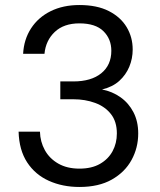

<svg xmlns="http://www.w3.org/2000/svg" viewBox="-20 -732 636 764"><path d="M296 12Q229 12 174.5 -12.5Q120 -37 88 -86Q56 -135 54 -208H139Q140 -168 158.5 -134.5Q177 -101 212 -81Q247 -61 296 -61Q345 -61 378 -80Q411 -99 428 -130.5Q445 -162 445 -201Q445 -248 421.5 -278Q398 -308 358.5 -322.5Q319 -337 272 -337H220V-408H272Q343 -408 383 -440.5Q423 -473 423 -530Q423 -577 391.5 -608Q360 -639 296 -639Q234 -639 198 -605Q162 -571 157 -518H72Q75 -575 103.5 -619Q132 -663 181.5 -687.5Q231 -712 296 -712Q366 -712 413 -688Q460 -664 484 -624Q508 -584 508 -535Q508 -499 494.5 -466.5Q481 -434 454.5 -410Q428 -386 386 -376Q427 -368 459.5 -345Q492 -322 511 -285.5Q530 -249 530 -201Q530 -144 503.5 -95.5Q477 -47 425 -17.5Q373 12 296 12Z"/></svg>

Font: DM Sans 10pt
Style: Regular
Weight: 400
Version: Version 4.004;gftools[0.9.30]